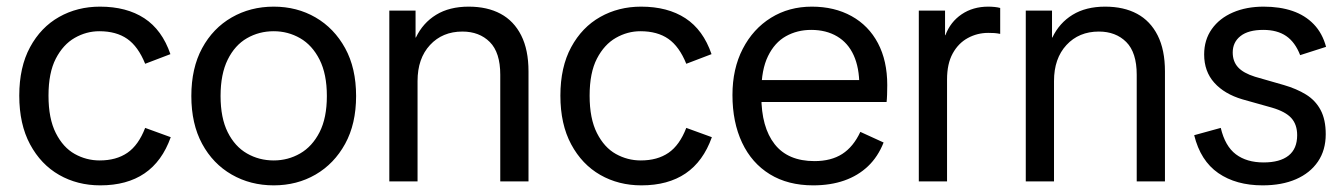

<svg xmlns="http://www.w3.org/2000/svg" viewBox="-20 -546 4043 578"><path d="M282 12Q213 12 158 -19.5Q103 -51 70.5 -111.5Q38 -172 38 -258Q38 -344 70.5 -404Q103 -464 158 -495Q213 -526 281 -526Q361 -526 414.5 -491Q468 -456 493 -383L417 -354Q396 -406 363 -429Q330 -452 279 -452Q240 -452 205 -432Q170 -412 148 -369.5Q126 -327 126 -258Q126 -189 148 -145.5Q170 -102 205 -82.5Q240 -63 280 -63Q330 -63 363.5 -86Q397 -109 417 -161L494 -133Q468 -60 415 -24Q362 12 282 12Z M804 12Q734 12 677.5 -20.5Q621 -53 588.5 -113Q556 -173 556 -257Q556 -341 588.5 -401Q621 -461 677.5 -493.5Q734 -526 804 -526Q874 -526 930 -493.5Q986 -461 1019 -401Q1052 -341 1052 -257Q1052 -173 1019 -113Q986 -53 930 -20.5Q874 12 804 12ZM804 -63Q847 -63 883.5 -84Q920 -105 942 -148Q964 -191 964 -257Q964 -323 942 -366.5Q920 -410 883.5 -431Q847 -452 804 -452Q760 -452 723.5 -431Q687 -410 665.5 -366.5Q644 -323 644 -257Q644 -191 665.5 -148Q687 -105 723.5 -84Q760 -63 804 -63Z M1486 0V-321Q1486 -388 1454.5 -419.5Q1423 -451 1372 -451Q1312 -451 1274.5 -410.5Q1237 -370 1237 -302V0H1152V-514H1231V-433H1232Q1253 -477 1293 -501.5Q1333 -526 1391 -526Q1447 -526 1487 -504.5Q1527 -483 1549 -439.5Q1571 -396 1571 -331V0Z M1911 12Q1842 12 1787 -19.5Q1732 -51 1699.5 -111.5Q1667 -172 1667 -258Q1667 -344 1699.5 -404Q1732 -464 1787 -495Q1842 -526 1910 -526Q1990 -526 2043.5 -491Q2097 -456 2122 -383L2046 -354Q2025 -406 1992 -429Q1959 -452 1908 -452Q1869 -452 1834 -432Q1799 -412 1777 -369.5Q1755 -327 1755 -258Q1755 -189 1777 -145.5Q1799 -102 1834 -82.5Q1869 -63 1909 -63Q1959 -63 1992.5 -86Q2026 -109 2046 -161L2123 -133Q2097 -60 2044 -24Q1991 12 1911 12Z M2428 12Q2352 12 2297.5 -21.5Q2243 -55 2214 -116.5Q2185 -178 2185 -260Q2185 -339 2216 -399Q2247 -459 2301 -492.5Q2355 -526 2424 -526Q2492 -526 2543.5 -497.5Q2595 -469 2623 -416Q2651 -363 2651 -290Q2651 -275 2650.5 -261Q2650 -247 2649 -239H2234V-305H2598L2567 -288Q2567 -342 2550 -379.5Q2533 -417 2500 -436.5Q2467 -456 2422 -456Q2380 -456 2346 -437Q2312 -418 2292 -377Q2272 -336 2272 -271V-256Q2272 -163 2312 -112Q2352 -61 2432 -61Q2482 -61 2515.5 -82.5Q2549 -104 2570 -149L2640 -117Q2623 -74 2593 -45.5Q2563 -17 2521.5 -2.5Q2480 12 2428 12Z M2746 0V-514H2825V-440H2826Q2841 -480 2875 -503Q2909 -526 2955 -526Q2965 -526 2974.5 -525Q2984 -524 2991 -522V-444Q2981 -446 2973 -446.5Q2965 -447 2955 -447Q2922 -447 2893.5 -431.5Q2865 -416 2848 -385Q2831 -354 2831 -307V0Z M3402 0V-321Q3402 -388 3370.5 -419.5Q3339 -451 3288 -451Q3228 -451 3190.5 -410.5Q3153 -370 3153 -302V0H3068V-514H3147V-433H3148Q3169 -477 3209 -501.5Q3249 -526 3307 -526Q3363 -526 3403 -504.5Q3443 -483 3465 -439.5Q3487 -396 3487 -331V0Z M3781 12Q3701 12 3647.5 -25Q3594 -62 3575 -139L3655 -161Q3668 -106 3700.5 -81.5Q3733 -57 3784 -57Q3833 -57 3859 -77.5Q3885 -98 3885 -139Q3885 -171 3867.5 -190.5Q3850 -210 3809 -222L3720 -247Q3666 -263 3635.5 -297Q3605 -331 3605 -382Q3605 -426 3628 -458.5Q3651 -491 3691.5 -508.5Q3732 -526 3784 -526Q3833 -526 3871 -513Q3909 -500 3935 -473Q3961 -446 3972 -405L3894 -380Q3879 -419 3852 -437.5Q3825 -456 3783 -456Q3738 -456 3714.5 -437.5Q3691 -419 3691 -388Q3691 -361 3707 -343.5Q3723 -326 3758 -315L3845 -290Q3883 -279 3911.5 -261.5Q3940 -244 3955.5 -215Q3971 -186 3971 -142Q3971 -94 3947.5 -59.5Q3924 -25 3881.5 -6.5Q3839 12 3781 12Z"/></svg>

Font: TikTok Sans 24pt
Style: Regular
Weight: 400
Version: Version 4.000